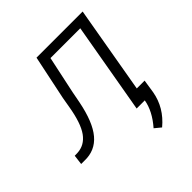

<svg xmlns="http://www.w3.org/2000/svg" viewBox="-214 -661 950 950"><g transform="rotate(-45 261.0 -186.0)"><path d="M509.8 -528.3 418 0H359.4L442.9 -478H234.4L192.4 -280.8L181.2 -222.2Q158.2 -105.5 112.8 -51.8Q67.4 2 -4.9 0H-28.8L-22.5 -51.3L-3.4 -51.8Q48.3 -54.2 80.6 -98.9Q112.8 -143.6 129.4 -243.7L138.2 -294.9L187 -528.3ZM382.3 155.3 349.6 128.4Q405.8 64 416.5 -0.5L428.2 -69.8H484.9L474.1 0.5Q458 92.3 382.3 155.3Z"/></g></svg>

Font: RobotoInd Light
Style: Italic
Weight: 300
Italic angle: -12°
Designer: Google
Version: Version 2.001151; 2014